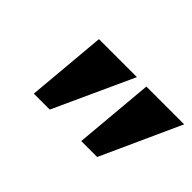

<svg xmlns="http://www.w3.org/2000/svg" viewBox="-49 -907 690 690"><g transform="rotate(45 296.0 -562.0)"><path d="M132 -410 159 -714H352L213 -410ZM373 -410 400 -714H592L454 -410Z"/></g></svg>

Font: Noto Serif Tamil Black
Style: Italic
Weight: 900
Italic angle: -12°
Designer: Indian Type Foundry, Tom Grace, and the Monotype Design Team
Foundry: Monotype Imaging Inc.
Version: Version 2.003; ttfautohint (v1.8.4.7-5d5b)